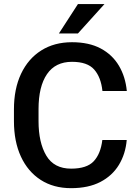

<svg xmlns="http://www.w3.org/2000/svg" viewBox="-20 -932 693 961"><path d="M492.2 -231.4H614.3Q608.4 -161.6 575.2 -106.9Q542 -52.2 482.2 -21.2Q422.4 9.8 335.9 9.8Q248 9.8 183.8 -31.5Q119.6 -72.8 84.7 -148.2Q49.8 -223.6 49.8 -325.7V-384.8Q49.8 -487.3 85.4 -562.7Q121.1 -638.2 186.3 -679.4Q251.5 -720.7 340.3 -720.7Q425.3 -720.7 483.9 -689.5Q542.5 -658.2 575.2 -603Q607.9 -547.9 614.7 -476.6H492.7Q485.4 -545.4 451.4 -584Q417.5 -622.6 340.3 -622.6Q257.3 -622.6 215.1 -560.8Q172.9 -499 172.9 -385.7V-325.7Q172.9 -218.3 211.7 -153.1Q250.5 -87.9 335.9 -87.9Q414.6 -87.9 449.2 -125Q483.9 -162.1 492.2 -231.4ZM274.9 -764.6 370.1 -911.6H502.9L370.1 -764.6Z"/></svg>

Font: Vazirmatn RD UI FD Medium
Style: Regular
Weight: 500
Designer: Saber Rastikerdar
Foundry: Saber Rastikerdar
Version: Version 33.003